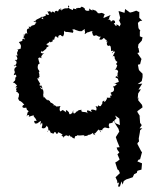

<svg xmlns="http://www.w3.org/2000/svg" viewBox="-20 -490 566 703"><path d="M489 28 488 17 492 -5 493 -13 501 -20H491L499 -32L493 -40L491 -66L494 -62L483 -80V-83L502 -97L500 -106L486 -123L487 -134L484 -128L486 -148L496 -163L487 -162L501 -184L484 -182L499 -193L502 -208V-220L490 -232L488 -236L485 -253L493 -255L498 -275L500 -271L483 -296L490 -298L487 -315H485L487 -328L499 -341L502 -353L492 -357V-375L494 -377L487 -387L485 -406C489 -410 492 -415 501 -414L490 -425V-448L489 -446L479 -451L465 -446L456 -444L438 -457L436 -443L417 -449H414L420 -425L416 -413L415 -418L422 -402L415 -387C422 -387 421 -397 400 -403C413 -399 406 -394 403 -396C392 -410 399 -405 401 -405C404 -416 393 -420 386 -410C386 -417 380 -421 373 -416C386 -425 374 -418 385 -435C375 -430 376 -432 359 -424C358 -428 366 -442 363 -438C356 -442 351 -445 355 -438C353 -448 351 -439 338 -442C333 -453 329 -447 331 -447C334 -452 330 -450 317 -456C318 -457 325 -445 307 -458C312 -456 305 -465 307 -451C296 -449 290 -452 290 -460C295 -453 292 -461 278 -466C281 -468 275 -457 264 -462C271 -456 255 -466 260 -456C248 -458 247 -462 247 -453C231 -459 229 -461 229 -470C237 -467 232 -465 231 -461C225 -457 216 -464 204 -451C207 -463 194 -464 207 -454C197 -455 198 -462 192 -447C190 -454 174 -449 183 -441C167 -456 171 -440 166 -445C163 -454 159 -444 153 -449C161 -435 161 -434 153 -436C146 -439 147 -441 148 -433C137 -427 129 -429 140 -420C125 -420 137 -429 135 -430C120 -419 117 -422 110 -415C109 -410 116 -404 102 -412C115 -415 114 -403 110 -405C108 -393 93 -402 89 -387C90 -403 103 -385 85 -393C88 -376 97 -381 85 -386C76 -383 78 -378 80 -365C70 -376 80 -365 64 -360C70 -368 72 -360 65 -354C73 -345 64 -360 72 -344C63 -354 62 -343 60 -343C64 -344 66 -340 49 -336C63 -318 53 -320 57 -313C47 -310 51 -307 41 -311C46 -310 37 -308 44 -310C51 -301 37 -302 45 -287C33 -286 39 -292 40 -285C48 -271 38 -276 44 -277C45 -271 30 -261 36 -272C42 -262 43 -259 34 -249C31 -243 26 -256 41 -248C41 -248 41 -247 38 -244C28 -239 34 -222 37 -227L34 -225C31 -214 26 -213 38 -217C43 -204 38 -214 36 -203C37 -193 33 -195 27 -187C36 -190 41 -172 44 -180C40 -172 30 -168 44 -170C32 -160 45 -164 39 -154C49 -152 46 -147 44 -150C53 -147 49 -146 48 -130C46 -140 44 -128 51 -122C57 -119 60 -128 49 -122C57 -120 64 -113 69 -106C60 -106 57 -91 76 -96C76 -94 78 -92 79 -88C72 -86 78 -92 85 -82C77 -77 83 -74 76 -63C84 -75 91 -66 84 -62C98 -66 99 -68 105 -67C99 -63 110 -62 114 -47C104 -49 103 -47 108 -38C120 -36 119 -43 130 -47C128 -32 124 -28 134 -41C138 -27 130 -25 134 -22C130 -23 144 -13 151 -30C155 -22 159 -27 155 -8C147 -9 165 -11 154 -20C165 -9 163 -10 167 -1C167 -6 172 -1 171 -4C174 6 180 -7 180 -7C186 -8 187 10 193 -6C206 -1 215 6 204 5C211 10 218 15 211 14C224 -1 227 9 232 9C230 0 239 8 240 14C237 5 244 13 244 13C252 20 252 13 253 19C254 1 261 12 263 5C272 8 281 4 274 6C293 3 289 8 288 11C287 1 293 16 310 -1C301 3 306 8 321 -4C320 4 327 3 329 5C330 8 330 3 324 0C331 -1 335 -12 342 -16C351 0 354 -6 344 -13C358 -12 358 -20 354 -12C352 -21 370 -24 362 -24C378 -20 378 -19 380 -23C386 -23 374 -24 380 -38C389 -40 395 -40 393 -46C401 -48 402 -42 402 -39C391 -51 408 -54 407 -59C407 -59 405 -54 402 -67L417 -56L419 -32L400 -40L414 -18L417 -6L416 -7C412 -1 408 6 404 12L409 27L418 49L407 50L410 59L417 68L410 75L418 94L409 101L402 105L410 130L415 134L419 144L403 159L409 172L410 181L416 178L412 193H419L425 174L429 186L433 173L442 167L466 159L471 148L481 143L482 138L484 135L498 131L500 108L483 101L487 95L493 93L500 67L497 64C492 55 488 46 483 37C483 32 487 31 489 28ZM122 -225C127 -227 123 -227 123 -232C121 -233 115 -241 120 -254C121 -258 117 -256 116 -254C131 -256 123 -257 120 -277C127 -281 122 -280 136 -276C124 -279 136 -292 142 -296C132 -292 138 -296 128 -296C131 -293 132 -312 135 -300C148 -311 152 -311 150 -319C144 -314 155 -316 161 -324C152 -320 159 -324 149 -328C161 -334 160 -336 162 -338C171 -331 162 -336 172 -338C175 -340 169 -348 178 -344C182 -362 184 -358 193 -351C193 -360 195 -361 203 -362C200 -372 201 -356 211 -357C219 -373 210 -368 217 -378C216 -375 220 -372 227 -373C227 -373 243 -371 247 -370C251 -384 248 -372 245 -382C248 -383 265 -382 253 -381C270 -378 273 -369 278 -385C272 -377 271 -368 290 -384C289 -371 294 -380 290 -365C294 -366 299 -373 304 -372C315 -377 319 -377 322 -375C308 -376 323 -372 317 -373C320 -364 319 -358 327 -359C335 -365 338 -353 348 -356C343 -356 354 -361 343 -346C356 -341 359 -352 357 -350C367 -353 367 -335 372 -348C369 -346 371 -329 369 -335C376 -341 374 -339 371 -331C371 -316 389 -324 374 -325C387 -322 385 -323 387 -303C397 -302 395 -316 393 -295C387 -299 398 -304 401 -300C391 -282 397 -290 391 -280C398 -292 402 -279 399 -277C401 -278 405 -262 407 -263C402 -272 413 -264 408 -260C400 -254 414 -248 410 -254C406 -237 403 -237 400 -235C415 -238 414 -221 410 -224C413 -213 405 -215 415 -206C406 -213 404 -212 403 -206C414 -203 412 -200 415 -190C396 -184 406 -184 395 -187C413 -178 410 -184 397 -173C394 -168 392 -167 395 -176C401 -159 396 -154 388 -152C384 -152 385 -147 386 -145C385 -150 386 -152 389 -139C389 -139 380 -144 385 -133C375 -130 368 -136 372 -128C361 -118 374 -113 365 -121C367 -117 355 -115 363 -122C348 -118 360 -113 351 -106C350 -96 337 -104 342 -106C331 -95 342 -95 333 -101C324 -101 338 -99 332 -85C312 -94 310 -85 317 -81C312 -79 299 -92 310 -78C306 -90 290 -89 304 -72C296 -86 278 -74 276 -87C285 -78 277 -78 279 -88C258 -87 267 -79 262 -83C252 -71 247 -71 248 -87C243 -70 247 -79 236 -71C228 -79 239 -74 224 -87C230 -87 216 -88 223 -78C208 -88 212 -90 202 -82C197 -83 197 -97 202 -102C194 -100 197 -101 186 -100C179 -109 174 -102 177 -103C180 -100 172 -107 178 -107C159 -121 175 -107 164 -116C160 -126 162 -119 165 -118C149 -130 153 -126 157 -122C145 -125 142 -141 140 -132C136 -150 140 -144 139 -151C139 -151 140 -153 137 -163C132 -160 124 -173 129 -171C139 -160 136 -168 129 -181C135 -171 118 -179 126 -181C132 -181 116 -197 117 -204C133 -200 116 -210 117 -205C130 -207 123 -218 124 -208C125 -224 122 -226 117 -227Z"/></svg>

Font: Charger Distortion
Style: 1
Weight: 400
Designer: Jasper
Foundry: Cannot Into Space Fonts
Version: Version 0.98